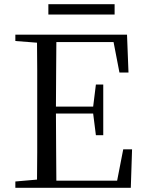

<svg xmlns="http://www.w3.org/2000/svg" viewBox="-20 -893 692 913"><path d="M53 0V-30L156 -39Q157 -103 157 -168Q157 -252 157 -337V-391Q157 -476 157 -560Q157 -625 156 -690L53 -698V-728H584L591 -548H548L520 -693H248Q247 -627 247 -559Q246 -476 246 -386H423L436 -491H471V-250H436L423 -353H246Q246 -255 247 -171Q247 -102 248 -34H537L566 -183H608L602 0ZM210 -824V-873H525V-824Z"/></svg>

Font: Early Summer Mincho
Style: Regular
Weight: 400
Designer: GuiWonder
Version: Version 1.002